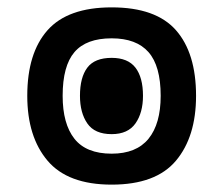

<svg xmlns="http://www.w3.org/2000/svg" viewBox="-20 -488 606 521"><path d="M283 13Q164 13 109 -52Q54 -117 54 -228Q54 -344 109 -406Q164 -468 283 -468Q403 -468 457.5 -406Q512 -344 512 -228Q512 -117 457.5 -52Q403 13 283 13ZM283 -71Q350 -71 383 -111.5Q416 -152 416 -228Q416 -309 383 -346.5Q350 -384 283 -384Q214 -384 182 -346.5Q150 -309 150 -228Q150 -152 182 -111.5Q214 -71 283 -71ZM283 -124Q237 -124 217 -153Q197 -182 197 -228Q197 -278 217 -304.5Q237 -331 283 -331Q327 -331 347.5 -304.5Q368 -278 368 -228Q368 -182 347.5 -153Q327 -124 283 -124Z"/></svg>

Font: Noto Sans Thai Cond
Style: Bold
Weight: 700
Width: 3
Designer: Monotype Design Team
Foundry: Monotype Imaging Inc.
Version: Version 2.002; ttfautohint (v1.8.4.7-5d5b)